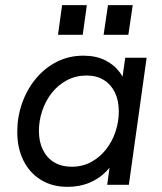

<svg xmlns="http://www.w3.org/2000/svg" viewBox="-20 -717 627 745"><path d="M242 8Q182 8 138 -19.5Q94 -47 70.5 -95Q47 -143 47 -205Q47 -263 65.5 -316Q84 -369 118.5 -411Q153 -453 200 -477Q247 -501 304 -501Q352 -501 387.5 -483.5Q423 -466 445 -436Q467 -406 472 -367L445 -346L466 -493H549L480 0H396L416 -147L441 -125Q422 -82 393 -52.5Q364 -23 326 -7.5Q288 8 242 8ZM258 -70Q300 -70 334 -88.5Q368 -107 392 -138Q416 -169 428.5 -207Q441 -245 441 -285Q441 -327 426 -358Q411 -389 383 -406.5Q355 -424 316 -424Q274 -424 239.5 -405.5Q205 -387 181 -356.5Q157 -326 144 -287.5Q131 -249 131 -209Q131 -167 146.5 -135.5Q162 -104 190.5 -87Q219 -70 258 -70ZM382 -582 399 -697H495L478 -582ZM205 -582 221 -697H317L301 -582Z"/></svg>

Font: Hanken Grotesk
Style: Italic
Weight: 400
Italic angle: -8°
Designer: Alfredo Marco Pradil
Foundry: Hanken Design Co.
Version: Version 3.013